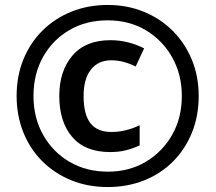

<svg xmlns="http://www.w3.org/2000/svg" viewBox="-20 -744 869 774"><path d="M414 10Q333 10 265.5 -18Q198 -46 149 -95.5Q100 -145 73.5 -212Q47 -279 47 -357Q47 -438 74.5 -505Q102 -572 151.5 -621Q201 -670 268 -697Q335 -724 414 -724Q493 -724 560 -696.5Q627 -669 676.5 -619.5Q726 -570 753.5 -503Q781 -436 781 -357Q781 -277 754 -210Q727 -143 678 -93.5Q629 -44 561.5 -17Q494 10 414 10ZM415 -52Q501 -52 568 -92Q635 -132 674 -200.5Q713 -269 713 -357Q713 -444 674 -513Q635 -582 568 -622Q501 -662 414 -662Q326 -662 258.5 -622Q191 -582 153 -513.5Q115 -445 115 -357Q115 -269 154 -200Q193 -131 260.5 -91.5Q328 -52 415 -52ZM424 -131Q323 -131 271 -192Q219 -253 219 -357Q219 -458 272 -520Q325 -582 425 -582Q496 -582 561 -549L527 -476Q476 -501 429 -501Q376 -501 346.5 -463.5Q317 -426 317 -357Q317 -284 344 -248Q371 -212 430 -212Q486 -212 543 -239V-158Q515 -145 487 -138Q459 -131 424 -131Z"/></svg>

Font: Noto Sans Khmer SemiCondensed SemiBold
Style: Regular
Weight: 600
Width: 4
Designer: Danh Hong and the Monotype Design Team
Foundry: Monotype Imaging Inc.
Version: Version 2.004; ttfautohint (v1.8.4.7-5d5b)